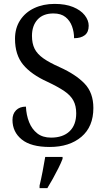

<svg xmlns="http://www.w3.org/2000/svg" viewBox="-20 -744 544 985"><path d="M235 10Q139 10 91.5 -28.5Q44 -67 44 -129Q44 -160 62.5 -178.5Q81 -197 113 -197Q115 -153 129.5 -117Q144 -81 171.5 -59.5Q199 -38 242 -38Q303 -38 337 -70.5Q371 -103 371 -163Q371 -201 356.5 -228Q342 -255 309.5 -277Q277 -299 224 -324Q140 -362 98.5 -412.5Q57 -463 57 -545Q57 -600 83.5 -640.5Q110 -681 156 -702.5Q202 -724 260 -724Q316 -724 355 -708Q394 -692 414.5 -666Q435 -640 435 -612Q435 -579 415 -563.5Q395 -548 360 -548Q360 -580 349.5 -609Q339 -638 316 -656.5Q293 -675 254 -675Q201 -675 172.5 -643.5Q144 -612 144 -560Q144 -521 157.5 -494Q171 -467 202 -445Q233 -423 287 -399Q369 -362 414 -315Q459 -268 459 -190Q459 -94 397.5 -42Q336 10 235 10ZM183 208Q191 175 198.5 136Q206 97 212 61H301V71Q293 92 279.5 119Q266 146 251 173Q236 200 223 221H183Z"/></svg>

Font: Noto Serif Sinhala SemiCondensed
Style: Regular
Weight: 400
Width: 4
Designer: Jelle Bosma - Monotype Design Team
Foundry: Monotype Imaging Inc.
Version: Version 2.007; ttfautohint (v1.8.4.7-5d5b)